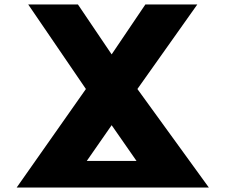

<svg xmlns="http://www.w3.org/2000/svg" viewBox="-20 -845 1016 865"><path d="M595 -120 483 -281 371 -120ZM921 0H55L367 -444L107 -825H331L483 -600L635 -825H869L599 -444Z"/></svg>

Font: Hussar
Style: BoldWeb
Weight: 700
Foundry: Cannot Into Space Fonts
Version: Version 2.00